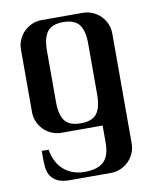

<svg xmlns="http://www.w3.org/2000/svg" viewBox="-79 -757 679 820"><g transform="rotate(-10 260.0 -347.0)"><path d="M246.6 -669.9Q197.3 -669.9 177.2 -643.3Q157.2 -616.7 157.2 -561.5V-338.9Q157.2 -283.7 177.2 -257.3Q197.3 -231 246.6 -231Q295.4 -231 315.7 -257.3Q335.9 -283.7 335.9 -338.9V-561.5Q335.9 -616.7 315.7 -643.3Q295.4 -669.9 246.6 -669.9ZM335.4 -694.3Q357.9 -694.3 377.9 -685.8Q397.9 -677.2 412.8 -662.4Q427.7 -647.5 436.3 -627.7Q444.8 -607.9 444.8 -585.4V-108.4Q444.8 -86.4 436.3 -66.7Q427.7 -46.9 412.8 -32Q397.9 -17.1 377.9 -8.5Q357.9 0 335.4 0H158.7Q122.1 0 102.3 -11Q82.5 -22 73.5 -38.3Q64.5 -54.7 62.7 -74Q61 -93.3 61 -109.4V-144H90.8Q95.2 -117.2 106 -95.2Q116.7 -73.2 134 -57.4Q151.4 -41.5 174.6 -32.7Q197.8 -23.9 226.6 -23.9Q282.7 -23.9 309.3 -48.8Q335.9 -73.7 335.9 -132.3V-205.6H157.7Q135.3 -205.6 115.5 -214.1Q95.7 -222.7 80.8 -237.5Q65.9 -252.4 57.4 -272.5Q48.8 -292.5 48.8 -314.9V-585.4Q48.8 -607.9 57.4 -627.7Q65.9 -647.5 80.8 -662.4Q95.7 -677.2 115.5 -685.8Q135.3 -694.3 157.7 -694.3Z"/></g></svg>

Font: Unique
Style: Regular
Weight: 400
Designer: Anna Pocius (aka Artmaker)
Foundry: Anna Pocius
Version: Version 1.000 2013 initial release